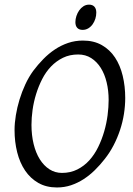

<svg xmlns="http://www.w3.org/2000/svg" viewBox="-20 -808 585 843"><path d="M457 -369.1Q457 -410.2 448.2 -446.5Q439.5 -482.9 422.4 -510Q405.3 -537.1 380.4 -553Q355.5 -568.8 323.2 -568.8Q286.1 -568.8 256.6 -554.4Q227.1 -540 204.1 -516.1Q181.2 -492.2 165 -460.4Q148.9 -428.7 138.4 -394.5Q127.9 -360.4 123 -325.4Q118.2 -290.5 118.2 -259.8Q118.2 -214.4 127.7 -175.5Q137.2 -136.7 154.8 -108.6Q172.4 -80.6 197 -64.7Q221.7 -48.8 252 -48.8Q289.6 -48.8 319.6 -64Q349.6 -79.1 372.3 -104.2Q395 -129.4 411.1 -162.4Q427.2 -195.3 437.5 -231Q447.8 -266.6 452.4 -302.2Q457 -337.9 457 -369.1ZM529.8 -377.9Q529.8 -343.3 524.2 -307.6Q518.6 -272 507.1 -237.3Q495.6 -202.6 478.8 -170.2Q461.9 -137.7 439.9 -109.9Q419.4 -83.5 396.2 -60.8Q373 -38.1 346.9 -21.2Q320.8 -4.4 291.7 5.4Q262.7 15.1 230 15.1Q183.1 15.1 148.2 -4.9Q113.3 -24.9 90.1 -59.3Q66.9 -93.8 55.4 -139.6Q43.9 -185.5 43.9 -236.8Q43.9 -267.6 49.6 -302Q55.2 -336.4 65.7 -370.8Q76.2 -405.3 91.3 -437.7Q106.4 -470.2 126 -497.1Q146.5 -524.4 170.2 -548.6Q193.8 -572.8 220.9 -590.8Q248 -608.9 278.8 -619.4Q309.6 -629.9 344.2 -629.9Q392.1 -629.9 427.2 -609.9Q462.4 -589.8 485.1 -555.4Q507.8 -521 518.8 -475.1Q529.8 -429.2 529.8 -377.9ZM402.8 -752.9Q402.8 -739.3 398.7 -725.8Q394.5 -712.4 386.7 -701.4Q378.9 -690.4 367.7 -683.6Q356.4 -676.8 342.8 -676.8Q327.6 -676.8 319.3 -685.5Q311 -694.3 311 -710.9Q311 -724.1 315.4 -737.5Q319.8 -751 327.6 -762.2Q335.4 -773.4 346.4 -780.5Q357.4 -787.6 371.1 -787.6Q386.2 -787.6 394.5 -778.6Q402.8 -769.5 402.8 -752.9Z"/></svg>

Font: Akkhara
Style: Italic
Weight: 400
Italic angle: -7°
Designer: J. Victor Gaultney
Version: Version 1.00 June 13, 2006, initial release